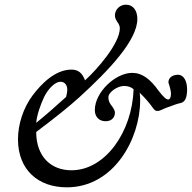

<svg xmlns="http://www.w3.org/2000/svg" viewBox="-20 -788 821 822"><path d="M266 14C468 14 580 -194 580 -358C580 -368 580 -379 578 -391C602 -368 622 -344 633 -328C641 -316 647 -313 652 -313C657 -313 662 -313 672 -318C684 -324 698 -329 710 -333C722 -338 743 -345 754 -347C774 -352 781 -373 781 -406C781 -440 767 -468 742 -468C722 -468 701 -458 701 -435C709 -411 712 -395 712 -387C712 -371 707 -362 700 -362C691 -362 678 -375 660 -398C624 -449 589 -476 546 -476C474 -476 386 -393 386 -317C386 -286 406 -269 432 -269C458 -269 472 -285 472 -306C472 -317 463 -329 453 -342C447 -351 444 -361 444 -371C444 -394 483 -420 511 -420C528 -420 542 -415 552 -406C546 -224 431 -59 286 -59C197 -59 135 -119 135 -223C228 -293 273 -330 319 -371C446 -487 568 -615 568 -707C568 -743 550 -768 519 -768C493 -768 472 -747 472 -722C472 -711 477 -702 483 -693C490 -684 493 -675 493 -667C493 -602 396 -491 344 -444C333 -474 316 -490 286 -490C216 -490 157 -429 120 -380C80 -327 57 -256 57 -192C57 -60 144 14 266 14ZM135 -262C138 -296 153 -339 169 -373C187 -409 216 -438 239 -438C256 -438 268 -425 268 -404C268 -395 266 -385 263 -373C221 -335 177 -296 135 -262Z"/></svg>

Font: Junicode Two Beta SemiCondensed Medium
Style: Italic
Weight: 500
Width: 4
Italic angle: -10°
Version: Version 1.063